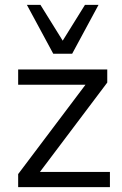

<svg xmlns="http://www.w3.org/2000/svg" viewBox="-20 -773 503 793"><path d="M55 0V-54L333 -423H55V-486H423V-432L145 -63H434V0ZM200 -551 91 -753H147L239 -605L331 -753H387L278 -551Z"/></svg>

Font: Nunito Sans
Style: Regular
Weight: 400
Designer: Vernon Adams
Foundry: Vernon Adams
Version: Version 3.101; ttfautohint (v1.8.4.7-5d5b);gftools[0.9.27]